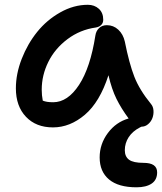

<svg xmlns="http://www.w3.org/2000/svg" viewBox="-20 -548 682 809"><path d="M203.1 -11.2Q131.8 -11.2 89.4 -55.9Q46.9 -100.6 46.9 -175.8Q46.9 -236.8 71.5 -300Q96.2 -363.3 136.7 -413.6Q177.2 -463.9 233.9 -495.8Q290.5 -527.8 350.1 -527.8Q377.9 -527.8 396.5 -511Q415 -494.1 415 -464.8Q415 -451.7 406.7 -443.1Q398.4 -434.6 383.8 -432.1Q317.4 -422.9 264.4 -383.1Q211.4 -343.3 183.6 -287.1Q155.8 -231 155.8 -169.9Q155.8 -146.5 160.2 -124Q175.8 -117.2 204.1 -117.2Q265.1 -117.2 313 -190.2Q360.8 -263.2 381.8 -397.9Q384.8 -418 397.7 -429.9Q410.6 -441.9 430.2 -441.9Q458 -441.9 478.5 -422.9Q499 -403.8 505.9 -373Q524.4 -280.3 546.1 -224.6Q567.9 -168.9 616.2 -109.9Q625.5 -99.1 626.7 -82.5Q627.9 -65.9 622.3 -50.8Q616.7 -35.6 604.2 -24.9Q591.8 -14.2 576.2 -14.2L569.8 -11.2Q538.6 4.9 522.2 30Q505.9 55.2 505.9 85Q505.9 111.8 523.7 125Q541.5 138.2 585 138.2Q642.1 138.2 642.1 178.2Q642.1 210 618.9 225.6Q595.7 241.2 555.2 241.2Q479 241.2 439.5 208.3Q399.9 175.3 399.9 115.2Q399.9 59.1 434.3 12.7Q468.8 -33.7 522 -48.8Q491.2 -90.3 470.9 -131.1Q450.7 -171.9 437 -231Q400.4 -117.7 337.6 -64.5Q274.9 -11.2 203.1 -11.2Z"/></svg>

Font: Shantell Sans Bouncy
Style: Regular
Weight: 500
Designer: Stephen Nixon, Anya Danilova, Shantell Martin
Foundry: Arrow Type
Version: Version 1.006;[9816181b4]